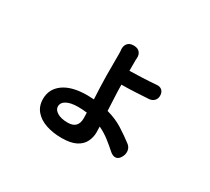

<svg xmlns="http://www.w3.org/2000/svg" viewBox="-137 -860 1273 1165"><g transform="rotate(30 500.0 -277.5)"><path d="M455 -135Q425 -139 393 -139Q342 -139 313 -123.5Q284 -108 284 -80Q284 -57 311 -40.5Q338 -24 384 -24Q456 -24 456 -96ZM501 -630Q527 -630 541 -614Q555 -598 553 -572Q553 -567 552.5 -565.5Q552 -564 552 -559Q552 -554 552 -537V-484Q591 -485 641 -487Q691 -489 738 -493Q761 -495 774.5 -483Q788 -471 789 -448Q790 -426 776.5 -411.5Q763 -397 741 -395Q694 -392 643 -389.5Q592 -387 552 -387V-381Q552 -349 554.5 -302Q557 -255 559 -207Q624 -189 672 -158.5Q720 -128 762 -96Q782 -81 785 -57Q788 -33 774 -10Q761 12 742 13.5Q723 15 703 -2Q672 -30 638.5 -56Q605 -82 565 -101L566 -61Q566 -26 550.5 5.5Q535 37 498.5 56Q462 75 398 75Q338 75 289 58.5Q240 42 211.5 8.5Q183 -25 183 -75Q183 -145 241 -186.5Q299 -228 406 -228L452 -226Q450 -269 448 -312Q446 -355 446 -389Q446 -409 446 -437Q446 -465 446 -492Q446 -519 446 -536Q446 -554 445.5 -559Q445 -564 445 -565.5Q445 -567 444 -573Q443 -599 457 -614.5Q471 -630 496 -630Z"/></g></svg>

Font: Chiron GoRound TC SB
Style: Regular
Weight: 500
Designer: Ryoko NISHIZUKA 西塚涼子 (kana, bopomofo & ideographs); Paul D. Hunt (Latin, Greek & Cyrillic); Sandoll Communications 산돌커뮤니
Foundry: Adobe
Version: Version 1.000;hotconv 1.1.1;makeotfexe 2.6.0